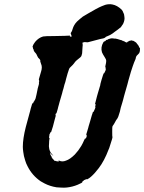

<svg xmlns="http://www.w3.org/2000/svg" viewBox="-20 -825 676 900"><path d="M488 -805Q498 -806 507 -804Q529 -800 550 -780Q556 -773 557 -768Q558 -766 560 -761.5Q562 -757 562 -754Q562 -751 563 -747Q566 -732 557 -713Q553 -707 546 -697Q543 -695 540 -692.5Q537 -690 532.5 -686.5Q528 -683 525 -681Q522 -679 518 -676Q507 -667 501 -664Q497 -662 496 -661Q495 -660 491.5 -659Q488 -658 486 -656.5Q484 -655 480 -654Q476 -653 474 -650Q471 -647 464 -645Q458 -644 451.5 -642.5Q445 -641 438 -639Q409 -632 400 -629Q392 -626 386 -627Q377 -629 369 -626Q365 -625 367 -620Q368 -619 367.5 -618.5Q367 -618 367.5 -614.5Q368 -611 367 -606.5Q366 -602 366 -591Q366 -580 365 -575Q364 -570 363 -567.5Q362 -565 362 -564Q362 -559 339 -542Q332 -536 327 -528Q323 -522 311 -511Q306 -507 304 -502Q302 -497 300.5 -491.5Q299 -486 297 -481Q295 -475 290 -456Q288 -447 286 -440Q284 -433 282 -428Q277 -407 274 -399Q272 -393 271 -387Q264 -364 259 -346Q258 -340 256 -334.5Q254 -329 253 -324Q252 -319 251 -315.5Q250 -312 248 -305Q245 -293 243 -293Q241 -293 240 -288Q241 -286 241 -286V-285Q241 -283 241 -281Q241 -279 235 -259Q229 -238 228 -232Q225 -221 221 -210Q220 -207 219.5 -206Q219 -205 218.5 -206Q218 -207 217 -205Q216 -203 216 -203Q216 -203 214 -199L211 -193L212 -192Q211 -191 210.5 -185Q210 -179 210 -178H212L213 -180Q213 -180 212 -175.5Q211 -171 210.5 -164.5Q210 -158 210 -153Q208 -140 211 -126Q213 -119 214 -117Q217 -109 225 -101Q228 -97 229 -96L230 -94L228 -96Q222 -100 216 -107L214 -110V-108Q215 -100 222 -90L226 -86L223 -88Q221 -90 221 -89Q221 -88 225.5 -82.5Q230 -77 233 -75V-74V-73Q235 -71 236 -71V-72L239 -71L246 -69H248Q252 -67 256 -69Q256 -69 255 -72L253 -74L257 -72Q272 -65 289 -72Q308 -78 331 -101Q348 -119 361 -141Q368 -153 374 -167L378 -175Q379 -174 380 -175Q382 -176 384 -180Q384 -181 384 -181Q384 -181 384.5 -181Q385 -181 385 -181.5Q385 -182 386 -182V-184V-186Q387 -189 386 -192Q386 -194 384.5 -193.5Q383 -193 384 -194Q386 -200 388 -207Q392 -219 393.5 -225.5Q395 -232 395.5 -233.5Q396 -235 397.5 -240Q399 -245 402 -255Q405 -265 410 -283L416 -301Q417 -300 417 -300Q419 -300 421 -306Q421 -308 422 -308L427 -320V-323L426 -324L427 -328Q429 -337 427 -338Q427 -338 426 -337L425 -336Q427 -343 435 -375Q438 -384 439 -389Q448 -420 450 -426Q450 -430 452 -436.5Q454 -443 456 -451Q465 -481 466 -481Q469 -481 471 -487Q472 -489 472 -489L476 -498Q476 -501 475 -501V-502Q476 -505 475 -507Q475 -510 474 -510Q473 -510 474 -516Q478 -532 478 -540Q478 -546 472 -555Q461 -572 458 -580Q451 -603 464 -626Q468 -631 468 -631Q472 -630 476 -635Q478 -638 479 -638Q481 -637 486 -640Q488 -642 489.5 -642Q491 -642 493 -643Q503 -647 516 -644Q518 -644 522 -644Q529 -643 547 -637Q551 -636 552 -636Q553 -636 553 -635Q553 -633 558 -633Q559 -633 559 -633Q559 -631 563 -631Q564 -631 564 -630.5Q564 -630 566.5 -628.5Q569 -627 570 -627Q571 -627 571 -626H574Q574 -627 576 -627Q578 -627 578 -629Q578 -629 579 -630Q580 -630 580.5 -630Q581 -630 581 -631Q580 -631 581.5 -631Q583 -631 584 -631.5Q585 -632 584 -633H586Q587 -633 587 -633.5Q587 -634 588.5 -634Q590 -634 590 -634.5Q590 -635 591 -634.5Q592 -634 593 -635Q595 -637 602 -634Q605 -633 605.5 -633.5Q606 -634 606.5 -633Q607 -632 608 -632Q609 -632 609.5 -631Q610 -630 610.5 -630.5Q611 -631 614.5 -628Q618 -625 618.5 -625Q619 -625 620 -623Q621 -621 623 -619Q625 -617 627 -614Q629 -611 629 -611L630 -610Q632 -603 634 -600L635 -601V-603L636 -602Q636 -600 636 -594Q637 -586 633 -577L630 -573Q630 -574 628 -571Q623 -566 621 -564Q620 -563 618.5 -560Q617 -557 616.5 -554Q616 -551 616 -551Q617 -551 614 -545Q611 -539 608.5 -532Q606 -525 602 -514Q595 -495 582 -448Q579 -436 577.5 -430.5Q576 -425 574.5 -420Q573 -415 570.5 -406Q568 -397 566 -390.5Q564 -384 561.5 -374.5Q559 -365 557 -357Q555 -349 553 -343Q550 -331 546 -320Q544 -313 542 -302Q533 -272 531 -271Q530 -270 524 -261Q516 -246 514 -243Q508 -235 507 -232Q506 -231 506 -207Q506 -183 507 -183Q508 -182 505 -172Q496 -142 492 -131Q490 -127 489 -124Q469 -71 443 -37Q425 -13 407 3Q395 13 393 13Q393 13 391 14.5Q389 16 388.5 15Q388 14 382 16Q376 18 374 19.5Q372 21 372 22Q369 22 366 27Q365 29 366 29L364 31Q362 32 361 33Q358 35 344 41Q320 51 293 54Q284 55 268.5 54.5Q253 54 245 53Q214 48 189 35Q180 30 171 25Q131 -2 109 -46Q102 -59 98 -73Q91 -94 89 -113Q87 -127 87 -137Q87 -175 101 -230Q105 -247 114 -278Q118 -293 119 -296.5Q120 -300 121 -303.5Q122 -307 124 -316Q131 -341 131.5 -341Q132 -341 133 -340.5Q134 -340 135 -341Q137 -344 137 -347Q137 -348 138 -348Q140 -348 141 -353L142 -354Q142 -354 143 -355Q144 -356 144 -357Q144 -358 144 -358Q145 -358 147 -364.5Q149 -371 149 -373Q149 -374 151 -381.5Q153 -389 153 -391Q153 -393 157 -411Q164 -434 163 -436Q162 -437 162.5 -438.5Q163 -440 163.5 -443.5Q164 -447 163 -448.5Q162 -450 162 -453Q168 -476 173 -491Q173 -493 175 -499Q177 -510 175 -518Q173 -522 171 -530Q169 -537 168.5 -538.5Q168 -540 169 -540Q170 -542 167 -546Q164 -549 163 -550.5Q162 -552 160.5 -553Q159 -554 159 -554.5Q159 -555 156.5 -559Q154 -563 153 -566Q151 -572 147 -576Q143 -580 142.5 -581Q142 -582 141 -583Q140 -584 139.5 -586Q139 -588 138.5 -588Q138 -588 138 -589Q138 -590 137.5 -592.5Q137 -595 136 -595Q135 -595 135 -598Q135 -604 133 -604H132L133 -607Q136 -618 145 -629Q161 -648 182 -654Q190 -656 236 -656Q297 -657 304 -658L307 -659V-657Q307 -655 308.5 -654Q310 -653 312 -653Q316 -653 316 -655Q316 -656 313.5 -662.5Q311 -669 311.5 -670Q312 -671 314 -674Q318 -679 320 -688Q326 -709 341 -724Q354 -736 368 -747Q375 -751 392.5 -761.5Q410 -772 428.5 -782Q447 -792 457 -796Q474 -804 488 -805Z"/></svg>

Font: TT2020 Style B
Style: Italic
Weight: 400
Italic angle: -15°
Version: Version 0.2.000